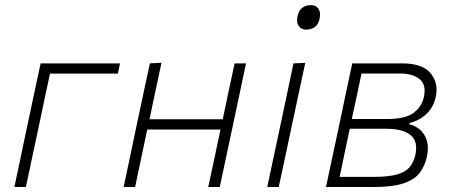

<svg xmlns="http://www.w3.org/2000/svg" viewBox="-20 -748 1808 768"><path d="M37.5 0Q49.5 -56 60.5 -108Q71.5 -160 84 -220.5L94.5 -270Q108 -333 119.2 -386Q130.5 -439 142.5 -494.5H460L451.5 -453.5H180Q170.5 -409 161.2 -365.8Q152 -322.5 141 -270L130.5 -220.5Q117.5 -160 106.5 -108Q95.5 -56 83.5 0Z M474.5 0Q486.5 -56 497.5 -108Q508.5 -160 521 -220.5L531.5 -270Q545 -333 556.2 -386Q567.5 -439 579.5 -494.5L626 -497Q614 -440.5 602.5 -387Q591 -333.5 578 -271H871Q884 -334 895.2 -386.5Q906.5 -439 918.5 -494.5H964Q952.5 -439 941.2 -386Q930 -333 916.5 -270L906 -220.5Q893 -160 882 -108Q871 -56 859 0H813Q825 -56 836.2 -108Q847.5 -160 860 -220.5L862 -230H569L567 -220.5Q554.5 -160 543.2 -108Q532 -56 520.5 0Z M1049 0Q1061 -56 1071.8 -107.2Q1082.5 -158.5 1096 -220.5L1106.5 -270Q1120 -333 1131 -386Q1142 -439 1154 -494.5L1201 -496.5Q1188.5 -439 1177.5 -386.8Q1166.5 -334.5 1152.5 -270L1142 -220.5Q1129 -159 1118 -107.5Q1107 -56 1095 0ZM1204.5 -629.5Q1185 -629.5 1175 -644Q1165 -658.5 1170 -682.5Q1175 -707.5 1190 -717.5Q1205 -727.5 1224.5 -727.5Q1244.5 -727.5 1254 -712.8Q1263.5 -698 1258.5 -674Q1253.5 -650 1239.2 -639.8Q1225 -629.5 1204.5 -629.5Z M1284 0Q1296 -56.5 1307 -108.2Q1318 -160 1331 -220.5L1341.5 -270Q1354.5 -333 1365.8 -385.8Q1377 -438.5 1389 -494.5H1588Q1670.5 -494.5 1702.8 -454.5Q1735 -414.5 1723 -360Q1714 -318.5 1685.5 -292Q1657 -265.5 1618.5 -256L1617.5 -250.5Q1638 -246.5 1657.5 -231.2Q1677 -216 1686.5 -188.5Q1696 -161 1687.5 -120.5Q1680 -86.5 1660.5 -59Q1641 -31.5 1597.5 -15.8Q1554 0 1475.5 0ZM1426 -454Q1416.5 -408 1407.5 -365.8Q1398.5 -323.5 1387.5 -273.5V-272H1528Q1602.5 -272 1635 -297Q1667.5 -322 1675.5 -360Q1686 -408.5 1658.8 -431.2Q1631.5 -454 1578.5 -454ZM1338.5 -40.5H1474.5Q1533 -40.5 1567.2 -50Q1601.5 -59.5 1618.2 -79.2Q1635 -99 1641.5 -129Q1653 -182.5 1622.2 -207.8Q1591.5 -233 1524.5 -233H1379L1376.5 -221.5Q1366 -171 1357 -128.5Q1348 -86 1338.5 -40.5Z"/></svg>

Font: Commissioner ExtraLight
Style: Italic
Weight: 200
Italic angle: -12°
Designer: Kostas Bartsokas
Foundry: Kostas Bartsokas
Version: Version 1.000; ttfautohint (v1.8.3)